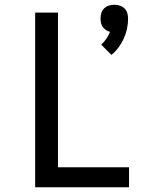

<svg xmlns="http://www.w3.org/2000/svg" viewBox="-20 -788 640 808"><path d="M449 -557 406 -600Q418 -611 427.5 -625Q437 -639 443 -654Q434 -656 426 -661.5Q418 -667 412.5 -674.5Q407 -682 405 -691.5Q403 -701 403 -710Q403 -722 406.5 -733.5Q410 -745 418.5 -753Q427 -761 438 -764.5Q449 -768 461 -768Q473 -768 484 -764.5Q495 -761 503.5 -753Q512 -745 515.5 -733.5Q519 -722 519 -710Q519 -688 514.5 -667Q510 -646 501 -626Q492 -606 479 -588.5Q466 -571 449 -557ZM128 0V-735H224V-84H523V0Z"/></svg>

Font: Zed Mono Medium Extended
Style: Regular
Weight: 500
Width: 7
Monospace: yes
Designer: Belleve Invis
Foundry: Belleve Invis
Version: Version 1.0.0; ttfautohint (v1.8.4)